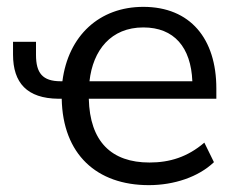

<svg xmlns="http://www.w3.org/2000/svg" viewBox="-20 -531 698 560"><path d="M414 9C488 9 559 -15 604 -58L576 -115C527 -73 475 -57 416 -57C305 -57 242 -118 239 -243H611V-273C611 -418 535 -511 398 -511C270 -511 179 -427 162 -294H157C104 -294 85 -318 85 -371V-409H18V-372C18 -289 59 -244 150 -243H160C163 -81 262 9 414 9ZM398 -451C488 -451 537 -393 541 -294H241C251 -385 304 -451 398 -451Z"/></svg>

Font: Poppy and Pepper
Style: Regular
Weight: 400
Designer: Thy Ha
Foundry: Thy Ha
Version: Version 0.001;Glyphs 3.2 (3227)